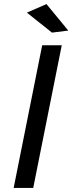

<svg xmlns="http://www.w3.org/2000/svg" viewBox="-20 -922 355 942"><path d="M283 -700 143 0H47L187 -700ZM208 -902 315 -772 235 -762 112 -860Z"/></svg>

Font: Gontserrat
Style: Italic
Weight: 400
Italic angle: -11.3°
Designer: Julieta Ulanovsky
Foundry: Julieta Ulanovsky
Version: Version 6.001